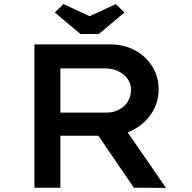

<svg xmlns="http://www.w3.org/2000/svg" viewBox="-20 -917 939 938"><path d="M148 0V-700H519Q586 -700 639 -671.5Q692 -643 723.5 -593Q755 -543 755 -480Q755 -417 722 -365.5Q689 -314 633.5 -284Q578 -254 510 -254H275V0ZM634 0 418 -316 555 -341 791 1ZM275 -367H502Q535 -367 562 -381.5Q589 -396 604.5 -421Q620 -446 620 -477Q620 -508 603.5 -531.5Q587 -555 558 -569Q529 -583 493 -583H275ZM373 -751 248 -856 290 -897 433 -831H403L546 -897L588 -856L463 -751Z"/></svg>

Font: Lexend Mega Medium
Style: Regular
Weight: 500
Version: Version 1.007